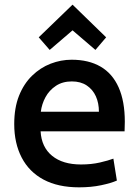

<svg xmlns="http://www.w3.org/2000/svg" viewBox="-20 -791 600 823"><path d="M319 12Q229 12 167 -21Q105 -54 73 -115.5Q41 -177 41 -259Q41 -329 61.5 -380.5Q82 -432 117.5 -466.5Q153 -501 197 -518Q241 -535 287 -535Q360 -535 411 -505.5Q462 -476 488.5 -416.5Q515 -357 515 -269Q515 -260 514.5 -248.5Q514 -237 514 -228H154Q158 -160 203.5 -123Q249 -86 327 -86Q372 -86 408.5 -94.5Q445 -103 466 -111L481 -17Q456 -6 413.5 3Q371 12 319 12ZM155 -312H404Q404 -349 391 -378Q378 -407 352 -424.5Q326 -442 288 -442Q248 -442 219.5 -423Q191 -404 175 -374.5Q159 -345 155 -312ZM193 -577 146 -631 291 -771 435 -631 389 -577 291 -661Z"/></svg>

Font: Ubuntu Sans Mono Medium
Style: Regular
Weight: 500
Monospace: yes
Designer: Dalton Maag Ltd
Foundry: Dalton Maag Ltd
Version: Version 1.006